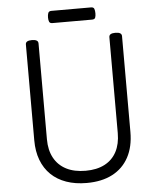

<svg xmlns="http://www.w3.org/2000/svg" viewBox="-73 -1252 1092 1331"><g transform="rotate(-5 473.5 -586.0)"><path d="M476 19Q397 19 334.5 -3Q272 -25 228.5 -67Q185 -109 162 -169.5Q139 -230 139 -307V-974Q139 -988 150 -994.5Q161 -1001 183 -1001Q205 -1001 216 -994.5Q227 -988 227 -974V-307Q227 -231 256.5 -177Q286 -123 341.5 -94.5Q397 -66 476 -66Q554 -66 608.5 -94.5Q663 -123 691.5 -177Q720 -231 720 -307V-974Q720 -988 731 -994.5Q742 -1001 764 -1001Q808 -1001 808 -974V-307Q808 -204 768.5 -131Q729 -58 655 -19.5Q581 19 476 19ZM335 -1106Q318 -1106 313 -1117.5Q308 -1129 308 -1147Q308 -1166 313 -1178.5Q318 -1191 335 -1191H611Q629 -1191 633.5 -1178.5Q638 -1166 638 -1147Q638 -1129 633.5 -1117.5Q629 -1106 611 -1106Z"/></g></svg>

Font: Playwrite PL
Style: Regular
Weight: 400
Designer: Veronika Burian, José Scaglione
Foundry: TypeTogether
Version: Version 1.002